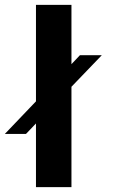

<svg xmlns="http://www.w3.org/2000/svg" viewBox="-83 -770 466 790"><path d="M246 -543 211 -506V-750H65V-353L-63 -219H24L65 -262V0H211V-413L336 -543Z"/></svg>

Font: Oakes Bold
Style: Regular
Weight: 700
Designer: Samuel Oakes
Foundry: Samuel Oakes
Version: Version 1.003;PS 001.003;hotconv 1.0.88;makeotf.lib2.5.64775